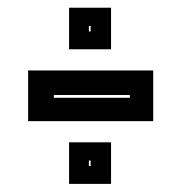

<svg xmlns="http://www.w3.org/2000/svg" viewBox="-20 -544 458 485"><path d="M51 -238V-366H367V-238ZM116 -297H308V-304H116ZM154.5 -79.5V-184.5H260.5V-79.5ZM204.5 -124.5H209V-138.5H204.5ZM154.5 -419.5V-524.5H260.5V-419.5ZM204.5 -464.5H209V-478.5H204.5Z"/></svg>

Font: Tourney Expanded ExtraBold
Style: Regular
Weight: 800
Width: 7
Designer: Tyler Finck
Foundry: Etcetera Type Co
Version: Version 1.010; ttfautohint (v1.8.3)